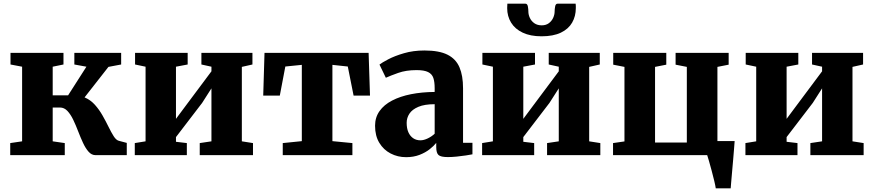

<svg xmlns="http://www.w3.org/2000/svg" viewBox="-20 -842 4742 1042"><path d="M35.5 0V-65.5L100 -75V-480L37 -492V-555H324.5V-492L266 -480V-324.5H349.5L449 -480L383.5 -492V-555H637.5V-492L568.5 -479L439 -313.5Q471 -300 494.8 -273.5Q518.5 -247 536.5 -215.2Q554.5 -183.5 569 -153.8Q583.5 -124 596.8 -103Q610 -82 624.5 -78L668 -66.5V0H498.5Q477 0 460.5 -18.8Q444 -37.5 430.5 -66.8Q417 -96 404.2 -129.2Q391.5 -162.5 377.5 -191.8Q363.5 -221 346 -239.8Q328.5 -258.5 305.5 -258.5H266V-75L331.5 -65.5V0Z M711.5 0V-65.5L770 -75V-480L713 -492V-555H998.5V-492L935 -480V-197L987.5 -267.5L1127.5 -455V-480L1073 -492V-555H1350V-492L1292.5 -479V-75L1353 -65.5V0H1064V-65.5L1127.5 -75V-362.5L1077 -283.5L935 -98V-72.5L994 -65.5V0Z M1514.5 0V-65.5L1618 -76V-490L1528.5 -481L1498.5 -323H1408.5L1415.5 -555H1980.5L1988 -323H1899L1867.5 -481L1784 -490V-76L1892.5 -65.5V0Z M2184 11Q2138.5 11 2100 -9Q2061.5 -29 2038.5 -67Q2015.5 -105 2015.5 -159.5Q2015.5 -205 2039.8 -239.2Q2064 -273.5 2107.8 -296.2Q2151.5 -319 2210.5 -330.8Q2269.5 -342.5 2339 -343V-363Q2339 -397.5 2331.8 -419Q2324.5 -440.5 2303.2 -451Q2282 -461.5 2240.5 -461.5Q2183.5 -461.5 2140.8 -446.2Q2098 -431 2074 -420L2039.5 -491.5Q2052.5 -502 2087.2 -520.2Q2122 -538.5 2172.5 -553.2Q2223 -568 2283.5 -568Q2363 -568 2408.5 -545.2Q2454 -522.5 2473.5 -477Q2493 -431.5 2493 -363V-67H2544V-4.5Q2532.5 -2 2509 1.5Q2485.5 5 2458.8 7.8Q2432 10.5 2410.5 10.5Q2372 10.5 2359.8 -0.8Q2347.5 -12 2347.5 -43.5V-66.5Q2335 -50.5 2312 -32.2Q2289 -14 2256.8 -1.5Q2224.5 11 2184 11ZM2261.5 -80.5Q2280 -80.5 2301.8 -91Q2323.5 -101.5 2339 -116.5V-276.5Q2284 -276.5 2250.5 -262.2Q2217 -248 2202 -225.2Q2187 -202.5 2187 -175.5Q2187 -145.5 2196.2 -124.5Q2205.5 -103.5 2222.2 -92Q2239 -80.5 2261.5 -80.5Z M2596.5 0V-65.5L2655 -75V-480L2598 -492V-555H2883.5V-492L2820 -480V-197L2872.5 -267.5L3012.5 -455V-480L2958 -492V-555H3235V-492L3177.5 -479V-75L3238 -65.5V0H2949V-65.5L3012.5 -75V-362.5L2962 -283.5L2820 -98V-72.5L2879 -65.5V0ZM2831.5 -822Q2842 -822 2844.8 -807Q2847.5 -792 2847.5 -779.5Q2847.5 -762.5 2855.5 -745Q2863.5 -727.5 2879.8 -716Q2896 -704.5 2920 -704.5Q2943 -704.5 2958.5 -716Q2974 -727.5 2982 -745Q2990 -762.5 2990 -779.5Q2990 -792 2992.8 -807Q2995.5 -822 3006 -822H3104Q3105 -818 3105 -810Q3105 -802 3105 -798Q3105 -754 3085 -719.2Q3065 -684.5 3023.8 -664.8Q2982.5 -645 2919 -645Q2858.5 -645 2816.8 -664.8Q2775 -684.5 2753.8 -719.2Q2732.5 -754 2732.5 -798Q2732.5 -804 2733 -810Q2733.5 -816 2733.5 -822Z M3864.5 180Q3862.5 165.5 3856.2 139.2Q3850 113 3842.2 84.2Q3834.5 55.5 3827.8 32.2Q3821 9 3818 0H3307V-65.5L3369 -74.5V-479L3308 -491V-555H3596V-491L3535 -479V-68.5H3707.5V-479L3646.5 -491V-555H3934.5V-491L3873.5 -479V-76.5H3967Q3966 -63.5 3964 -37.5Q3962 -11.5 3959.2 21.2Q3956.5 54 3953.5 86Q3950.5 118 3948.5 143.5Q3946.5 169 3945.5 180Z M4025.5 0V-65.5L4084 -75V-480L4027 -492V-555H4312.5V-492L4249 -480V-197L4301.5 -267.5L4441.5 -455V-480L4387 -492V-555H4664V-492L4606.5 -479V-75L4667 -65.5V0H4378V-65.5L4441.5 -75V-362.5L4391 -283.5L4249 -98V-72.5L4308 -65.5V0Z"/></svg>

Font: Merriweather 20pt Black
Style: Regular
Weight: 900
Version: Version 2.100